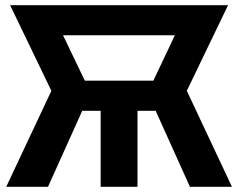

<svg xmlns="http://www.w3.org/2000/svg" viewBox="-20 -720 917 740"><path d="M510 0H368V-293H297L165 0H4L178 -370L19 -700H859L700 -370L874 0H712L580 -293H510ZM307 -409H571L654 -584H223Z"/></svg>

Font: Tektur SemiBold
Style: Regular
Weight: 600
Designer: Adam Jagosz
Foundry: Adam Jagosz
Version: Version 1.005;gftools[0.9.30]